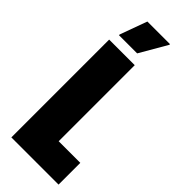

<svg xmlns="http://www.w3.org/2000/svg" viewBox="-285 -921 955 955"><g transform="rotate(45 192.5 -443.0)"><path d="M40 0V-688H220V-153H372V0ZM59 -738V-743L111 -886H270V-881L187 -738Z"/></g></svg>

Font: Saira Condensed Black
Style: Regular
Weight: 900
Width: 3
Designer: Hector Gatti with collaboration of the Omnibus-Type team
Foundry: Omnibus-Type
Version: Version 1.101